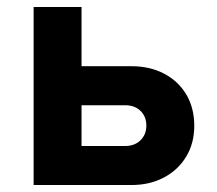

<svg xmlns="http://www.w3.org/2000/svg" viewBox="-20 -531 624 551"><path d="M76.5 0V-511H214V-341H357Q410.5 -341 451.2 -319.5Q492 -298 514.8 -259.5Q537.5 -221 537.5 -170Q537.5 -120 514.5 -81.8Q491.5 -43.5 450.8 -21.8Q410 0 357 0ZM214 -112H339Q366.5 -112 383.2 -128.5Q400 -145 400 -170.5Q400 -196.5 383.2 -212.8Q366.5 -229 339 -229H214Z"/></svg>

Font: Overpass ExtraBold
Style: Regular
Weight: 800
Designer: Delve Withrington, Dave Bailey, Thomas Jockin
Foundry: Delve Fonts LLC
Version: Version 4.000; ttfautohint (v1.8.3)